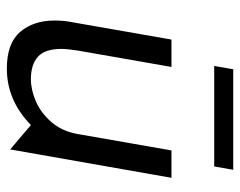

<svg xmlns="http://www.w3.org/2000/svg" viewBox="-92 -616 718 575"><g transform="rotate(90 267.5 -329.0)"><path d="M42 -132Q42 -70 76 -30Q110 10 186 10Q281 10 355 -62L428 0L513 -483H431L382 -203Q374 -156 346.5 -124Q319 -92 284 -77Q249 -62 218 -62Q174 -62 150.5 -83Q127 -104 127 -153Q127 -171 132 -203L181 -483H99L46 -180Q42 -159 42 -132ZM489 -668H188L178 -611H479Z"/></g></svg>

Font: Geom Light
Style: Italic
Weight: 300
Italic angle: -10°
Version: Version 1.102